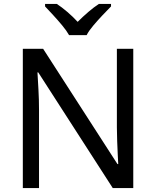

<svg xmlns="http://www.w3.org/2000/svg" viewBox="-20 -964 800 984"><path d="M663 0H558L176 -593H172Q174 -558 177 -506Q180 -454 180 -399V0H97V-714H201L582 -123H586Q585 -139 583.5 -171Q582 -203 580.5 -241Q579 -279 579 -311V-714H663ZM334 -784Q321 -807 299 -833.5Q277 -860 253 -886Q229 -912 211 -931V-944H271Q297 -927 325 -903Q353 -879 378 -852Q405 -879 433 -903Q461 -927 487 -944H549V-931Q530 -912 505.5 -886Q481 -860 458.5 -833.5Q436 -807 424 -784Z"/></svg>

Font: Noto Sans Gunjala Gondi
Style: Regular
Weight: 400
Designer: Ek Type
Foundry: Ek Type
Version: Version 1.004